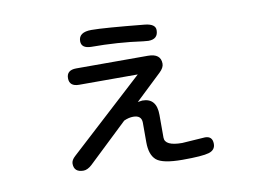

<svg xmlns="http://www.w3.org/2000/svg" viewBox="-70 -671 1140 835"><g transform="rotate(-10 500.0 -253.5)"><path d="M524.4 -222.7 544.9 -225.6Q607.4 -225.6 607.4 -151.4V-50.8Q607.4 -13.7 683.6 -13.7L785.2 -20.5Q818.4 -20.5 818.4 13.7Q818.4 41 789.6 49.8Q760.7 58.6 672.9 58.6Q585 58.6 557.6 35.2Q530.3 11.7 530.3 -43.9V-129.9Q530.3 -163.1 493.2 -163.1Q473.6 -163.1 452.1 -153.3L277.3 12.7Q257.8 30.3 240.2 30.3Q198.2 30.3 198.2 -7.8Q198.2 -23.4 215.8 -39.1L544.9 -340.8H286.1Q243.2 -340.8 243.2 -377Q243.2 -413.1 286.1 -413.1H602.5Q659.2 -413.1 659.2 -368.2Q659.2 -350.6 639.6 -332L524.4 -222.7ZM379.9 -566.4Q434.6 -566.4 613.3 -548.8Q659.2 -543.9 659.2 -516.6Q659.2 -476.6 616.2 -476.6L593.8 -478.5Q483.4 -494.1 366.2 -494.1Q323.2 -495.1 323.2 -526.4Q323.2 -566.4 379.9 -566.4Z"/></g></svg>

Font: jf-openhuninn-1.0
Style: Regular
Weight: 400
Designer: [Kosugi Maru]
      Designed by Motoya company      

      [Varela Round]
      Joe Prince(Latin component); Avraham Co
Foundry: justfont CO.,LTD.
Version: 1.0